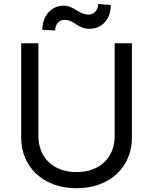

<svg xmlns="http://www.w3.org/2000/svg" viewBox="-20 -948 781 980"><path d="M565.3 -727.3V-252.8C565.3 -146.3 492.2 -69.6 370.7 -69.6C249.3 -69.6 176.1 -146.3 176.1 -252.8V-727.3H88.1V-245.7C88.1 -96.6 199.6 12.8 370.7 12.8C541.9 12.8 653.4 -96.6 653.4 -245.7V-727.3ZM261.4 -792.6C261.4 -822.4 281.2 -846.6 308.2 -846.6C362.2 -846.6 372.2 -801.1 437.5 -801.1C498.6 -801.1 545.5 -848 545.5 -921.9L481.5 -927.6C481.5 -897.7 460.2 -873.6 433.2 -873.6C382.1 -873.6 358 -919 304 -919C242.9 -919 196 -867.9 196 -795.5Z"/></svg>

Font: Karasuma Gothic
Style: Regular
Weight: 400
Designer: Rasmus Andersson, Ryoko Nishizuka
Foundry: Genbu
Version: Version 1.00